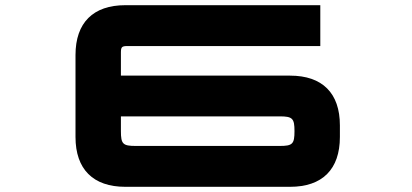

<svg xmlns="http://www.w3.org/2000/svg" viewBox="-20 -720 1589 740"><path d="M1214.5 -700H463C339 -700 271 -632.5 271 -508V-192C271 -67.5 339 0 463 0H1098C1222.5 0 1290 -67.5 1290 -192V-237C1290 -361 1222.5 -428.5 1098 -428.5H446V-517C446 -539 449.5 -542.5 471.5 -542.5H1214.5ZM446 -214.5V-271.5H1058C1107.5 -271.5 1115 -263.5 1115 -214.5C1115 -165 1107.5 -157.5 1058 -157.5H503C453.5 -157.5 446 -165 446 -214.5Z"/></svg>

Font: Melete Bold
Style: Regular
Weight: 700
Width: 6
Designer: Sora Sagano
Foundry: DOT COLON
Version: Version 0.200;FEAKit 1.0